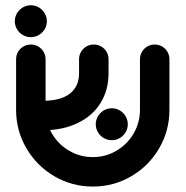

<svg xmlns="http://www.w3.org/2000/svg" viewBox="-20 -692 700 724"><path d="M40.7 -278.1V-468.5Q40.7 -483.7 48.1 -496.5Q55.6 -509.3 68.3 -516.7Q81.1 -524.1 96.3 -524.1Q111.5 -524.1 124.3 -516.7Q137 -509.3 144.4 -496.5Q151.9 -483.7 151.9 -468.5V-278.1Q151.9 -229.6 175.7 -188.7Q199.6 -147.8 240.6 -123.7Q281.5 -99.6 330 -99.6Q378.5 -99.6 419.3 -123.7Q460 -147.8 483.9 -188.7Q507.8 -229.6 507.8 -278.1V-468.5Q507.8 -483.7 515.2 -496.5Q522.6 -509.3 535.4 -516.7Q548.1 -524.1 563.3 -524.1Q578.5 -524.1 591.3 -516.7Q604.1 -509.3 611.5 -496.5Q618.9 -483.7 618.9 -468.5V-278.1Q618.9 -199.3 580.2 -132.8Q541.5 -66.3 475 -27.4Q408.5 11.5 330 11.5Q251.5 11.5 185 -27.4Q118.5 -66.3 79.6 -132.8Q40.7 -199.3 40.7 -278.1ZM278.1 -415.9V-468.5Q278.1 -483.7 285.6 -496.5Q293 -509.3 305.7 -516.7Q318.5 -524.1 333.7 -524.1Q348.9 -524.1 361.7 -516.7Q374.4 -509.3 381.9 -496.5Q389.3 -483.7 389.3 -468.5V-415.9Q389.3 -352.2 359.1 -303.5Q328.9 -254.8 272.6 -227.8Q216.3 -200.7 140.4 -200.7V-311.9Q208.1 -311.9 243.1 -338.7Q278.1 -365.6 278.1 -415.9ZM341.1 -223.3Q341.1 -239.6 349.3 -253.5Q357.4 -267.4 371.3 -275.6Q385.2 -283.7 401.5 -283.7Q417.8 -283.7 431.7 -275.6Q445.6 -267.4 453.7 -253.5Q461.9 -239.6 461.9 -223.3Q461.9 -207 453.7 -193.3Q445.6 -179.6 431.7 -171.5Q417.8 -163.3 401.5 -163.3Q385.2 -163.3 371.3 -171.5Q357.4 -179.6 349.3 -193.3Q341.1 -207 341.1 -223.3ZM35.9 -611.9Q35.9 -628.1 44.1 -642Q52.2 -655.9 66.1 -664.1Q80 -672.2 96.3 -672.2Q112.6 -672.2 126.5 -664.1Q140.4 -655.9 148.5 -642Q156.7 -628.1 156.7 -611.9Q156.7 -595.6 148.5 -581.9Q140.4 -568.1 126.5 -560Q112.6 -551.9 96.3 -551.9Q80 -551.9 66.1 -560Q52.2 -568.1 44.1 -581.9Q35.9 -595.6 35.9 -611.9Z"/></svg>

Font: 26F Galaxy Hebrew Black
Style: Regular
Weight: 900
Designer: C₂₉H₂₅N₃O₅
Version: Version 1.000